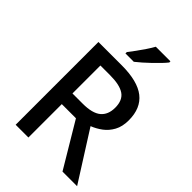

<svg xmlns="http://www.w3.org/2000/svg" viewBox="-268 -1056 1171 1171"><g transform="rotate(45 317.5 -470.5)"><path d="M295 -714Q433 -714 498.5 -662.5Q564 -611 564 -507Q564 -453 543.5 -415.5Q523 -378 491.5 -354.5Q460 -331 424 -317L625 0H499L327 -288H205V0H95V-714ZM288 -621H205V-380H293Q376 -380 413.5 -411Q451 -442 451 -503Q451 -567 411.5 -594Q372 -621 288 -621ZM489 -931Q478 -917 459 -897Q440 -877 417.5 -855.5Q395 -834 373 -814.5Q351 -795 333 -781H261V-793Q276 -812 295 -838Q314 -864 332.5 -891.5Q351 -919 363 -941H489Z"/></g></svg>

Font: Noto Sans Javanese Medium
Style: Regular
Weight: 500
Version: Version 2.004